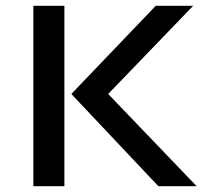

<svg xmlns="http://www.w3.org/2000/svg" viewBox="-20 -642 719 662"><path d="M517 -622H646L353 -318L658 0H526L226 -318ZM95 -622H202V0H95Z"/></svg>

Font: Sarpanch Medium
Style: Regular
Weight: 500
Designer: Manushi Parikh (Devanagari and Latin), Jyotish Sonowal (Devanagari)
Foundry: Indian Type Foundry
Version: Version 2.004;PS 1.0;hotconv 1.0.78;makeotf.lib2.5.61930; tt